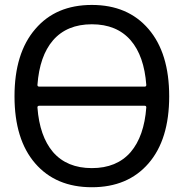

<svg xmlns="http://www.w3.org/2000/svg" viewBox="-20 -785 755 794"><path d="M134.8 -433.6Q134.8 -426.8 142.6 -426.8H578.1Q585 -426.8 585 -433.6Q576.2 -553.7 520.5 -618.2Q462.9 -684.6 359.9 -684.6Q256.8 -684.6 199.2 -618.2Q143.6 -553.7 134.8 -433.6ZM142.6 -347.7Q134.8 -347.7 134.8 -340.8Q143.6 -221.7 199.2 -156.2Q256.8 -89.8 359.9 -89.8Q462.9 -89.8 520.5 -156.2Q576.2 -221.7 585 -340.8Q585 -347.7 578.1 -347.7ZM126 -665Q210.9 -764.6 359.9 -764.6Q508.8 -764.6 594.2 -665Q679.7 -565.4 679.7 -386.7Q679.7 -208 594.2 -109.4Q508.8 -10.7 359.9 -10.7Q210.9 -10.7 125.5 -109.4Q40 -208 40 -386.7Q40 -565.4 126 -665Z"/></svg>

Font: Gen Jyuu Gothic P Regular
Style: Regular
Weight: 400
Designer: [Source Han Sans]
Ryoko NISHIZUKA  (kana & ideographs); Paul D. Hunt (Latin, Greek & Cyrillic); Wenlong ZHANG  (bopomofo
Version: Version 1.002.20150607